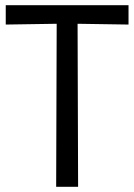

<svg xmlns="http://www.w3.org/2000/svg" viewBox="-20 -715 514 735"><path d="M195 0 197 -624 2 -621V-695H472V-621L277 -624L279 0Z"/></svg>

Font: Ruda
Style: Regular
Weight: 400
Designer: Mariela Monsalve and Angelina Sanchez
Foundry: Mariela Monsalve and Angelina Sanchez
Version: Version 2.000